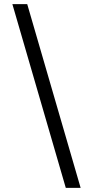

<svg xmlns="http://www.w3.org/2000/svg" viewBox="-20 -760 423 931"><path d="M299 151 40 -740H112L371 151Z"/></svg>

Font: IBM Plex Sans Hebrew
Style: Regular
Weight: 400
Designer: Mike Abbink, Paul van der Laan, Pieter van Rosmalen, Yanek Iontef
Foundry: Bold Monday
Version: Version 1.2